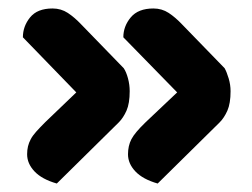

<svg xmlns="http://www.w3.org/2000/svg" viewBox="-20 -456 594 453"><path d="M271 -368Q271 -394 288.5 -415Q306 -436 342 -436Q362 -436 378 -425.5Q394 -415 410 -398L510 -295Q515 -286 519.5 -271Q524 -256 524 -241Q524 -212 516.5 -195Q509 -178 498 -167L352 -23Q317 -33 299.5 -51.5Q282 -70 282 -92Q282 -112 290 -127.5Q298 -143 324 -168L398 -238ZM34 -368Q34 -394 51 -415Q68 -436 104 -436Q124 -436 140 -425.5Q156 -415 172 -398L272 -295Q278 -286 282 -271Q286 -256 286 -241Q286 -212 278.5 -195Q271 -178 260 -167L114 -23Q79 -33 61.5 -51.5Q44 -70 44 -92Q44 -102 46 -110.5Q48 -119 52.5 -127.5Q57 -136 65.5 -145.5Q74 -155 87 -168L160 -238Z"/></svg>

Font: Baloo Thambi 2
Style: Bold
Weight: 700
Designer: Aadarsh Rajan and Ek Type
Foundry: Ek Type
Version: Version 1.640;hotconv 1.0.111;makeotfexe 2.5.65597; ttfautoh